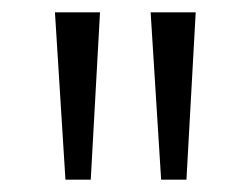

<svg xmlns="http://www.w3.org/2000/svg" viewBox="-20 -725 406 311"><path d="M69 -434ZM86 -434 69 -705H142L127 -434ZM241 -434 224 -705H297L282 -434Z"/></svg>

Font: Winston Light
Style: Regular
Weight: 300
Designer: Original fonts by Vernon Adams / Changes by Cristiano Sobral
Foundry: Original fonts by Vernon Adams / Changes by Cristiano Sobral
Version: Version 2.503;July 17, 2020;FontCreator 13.0.0.2655 64-bit